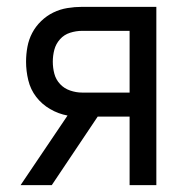

<svg xmlns="http://www.w3.org/2000/svg" viewBox="-20 -540 540 560"><path d="M40 0 177 -203Q150 -208 126 -222Q102 -236 85.5 -257.5Q69 -279 62.5 -306Q56 -333 56 -360Q56 -382 60 -403.5Q64 -425 74 -444Q84 -463 100 -478.5Q116 -494 135.5 -503.5Q155 -513 176.5 -516.5Q198 -520 219 -520H436V0H358V-200H265L131 0ZM219 -270H358V-450H219Q202 -450 184.5 -444.5Q167 -439 155 -425.5Q143 -412 138.5 -395Q134 -378 134 -360Q134 -342 138.5 -325Q143 -308 155 -295Q167 -282 184.5 -276Q202 -270 219 -270Z"/></svg>

Font: Iosevka www.saffi
Style: Regular
Weight: 400
Monospace: yes
Designer: Belleve Invis
Foundry: Belleve Invis
Version: Version 22.0.2; ttfautohint (v1.8.3)